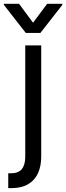

<svg xmlns="http://www.w3.org/2000/svg" viewBox="-56 -784 347 1009"><path d="M76.7 -545.4H160.6V39.6Q160.6 89.8 143.3 127Q126 164.1 91.3 184.3Q56.6 204.6 4.4 204.6Q0 204.6 -4.2 204.6Q-8.3 204.6 -12.7 204.6V126.5Q-8.3 126.5 -4.9 126.5Q-1.5 126.5 2.9 126.5Q41.5 126.5 59.1 104Q76.7 81.5 76.7 39.6ZM43.9 -764.2 117.7 -664.6 191.9 -764.2H271.5V-758.3L156.2 -610.8H79.6L-35.6 -758.3V-764.2Z"/></svg>

Font: Sahel VF Regular
Style: Regular
Weight: 400
Foundry: Saber Rastikerdar (saber.rastikerdar@gmail.com)
Version: Version 3.4.0